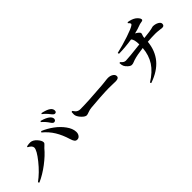

<svg xmlns="http://www.w3.org/2000/svg" viewBox="104 -1765 2792 2792"><g transform="rotate(-45 1500.0 -368.5)"><path d="M799.8 -528.3Q780.3 -528.3 754.9 -566.4Q717.8 -623 664.1 -668.9L673.8 -682.6Q767.6 -657.2 807.6 -621.1Q836.9 -594.7 836.9 -565.4Q836.9 -548.8 826.7 -538.6Q816.4 -528.3 799.8 -528.3ZM896.5 -608.4Q876 -608.4 845.7 -649.4Q807.6 -701.2 754.9 -741.2L763.7 -753.9Q854.5 -734.4 893.6 -705.1Q928.7 -679.7 928.7 -642.6Q928.7 -608.4 896.5 -608.4ZM335.9 -471.7Q335.9 -512.7 269.5 -545.9L273.4 -560.5Q323.2 -570.3 349.6 -568.4Q398.4 -565.4 442.9 -516.1Q487.3 -466.8 487.3 -430.7Q487.3 -418.9 479.5 -409.2Q471.7 -399.4 456.1 -385.7Q440.4 -372.1 432.6 -363.3Q365.2 -281.2 253.4 -195.8Q141.6 -110.4 28.3 -60.5L15.6 -78.1Q129.9 -161.1 232.9 -289.6Q335.9 -418 335.9 -471.7ZM929.7 -206.1Q931.6 -168 912.1 -140.1Q892.6 -112.3 862.3 -112.3Q834 -111.3 818.4 -131.8Q802.7 -152.3 790 -195.3Q755.9 -308.6 702.6 -396.5Q649.4 -484.4 563.5 -555.7L575.2 -572.3Q663.1 -536.1 741.2 -479Q819.3 -421.9 873 -348.1Q926.8 -274.4 929.7 -206.1Z M1085 -455.1 1101.6 -460.9Q1122.1 -433.6 1130.4 -423.8Q1138.7 -414.1 1157.7 -403.8Q1176.8 -393.6 1202.1 -393.6Q1357.4 -393.6 1671.9 -418.9Q1699.2 -420.9 1729.5 -424.8Q1759.8 -428.7 1778.3 -430.7Q1796.9 -432.6 1807.6 -432.6Q1853.5 -432.6 1886.7 -411.6Q1919.9 -390.6 1919.9 -359.4Q1919.9 -316.4 1853.5 -316.4Q1836.9 -316.4 1792.5 -317.9Q1748 -319.3 1709 -319.3Q1653.3 -319.3 1522.9 -311Q1392.6 -302.7 1332 -295.9Q1293 -292 1258.3 -278.3Q1223.6 -264.6 1207 -264.6Q1178.7 -264.6 1140.1 -302.7Q1101.6 -340.8 1087.9 -378.9Q1079.1 -403.3 1085 -455.1Z M2576.2 -791 2585.9 -802.7Q2655.3 -793 2703.1 -761.7Q2725.6 -746.1 2742.7 -724.1Q2759.8 -702.1 2759.8 -685.5Q2759.8 -673.8 2749.5 -668.9Q2739.3 -664.1 2719.7 -661.6Q2700.2 -659.2 2692.4 -656.2Q2609.4 -625 2544.9 -610.4Q2573.2 -596.7 2592.8 -578.6Q2612.3 -560.5 2612.3 -549.8Q2612.3 -539.1 2604 -517.6Q2595.7 -496.1 2593.8 -467.8Q2652.3 -473.6 2708 -481.4Q2735.4 -485.4 2755.9 -490.2Q2776.4 -495.1 2786.1 -498Q2795.9 -501 2799.8 -501Q2847.7 -501 2886.7 -480.5Q2925.8 -460 2925.8 -430.7Q2925.8 -388.7 2884.8 -388.7Q2877 -388.7 2830.1 -394.5Q2783.2 -400.4 2751 -400.4Q2684.6 -400.4 2590.8 -393.6Q2574.2 -224.6 2479 -110.4Q2383.8 3.9 2202.1 66.4L2192.4 48.8Q2330.1 -36.1 2397 -139.6Q2463.9 -243.2 2474.6 -381.8Q2340.8 -365.2 2267.6 -341.8Q2260.7 -339.8 2243.2 -332.5Q2225.6 -325.2 2214.4 -322.3Q2203.1 -319.3 2189.5 -319.3Q2165 -319.3 2134.3 -346.7Q2103.5 -374 2091.8 -400.4Q2081.1 -425.8 2080.1 -464.8L2094.7 -470.7Q2118.2 -444.3 2135.3 -434.6Q2152.3 -424.8 2172.9 -424.8Q2227.5 -424.8 2476.6 -454.1Q2476.6 -556.6 2442.4 -589.8Q2304.7 -568.4 2170.9 -566.4L2166 -587.9Q2293 -617.2 2425.8 -661.6Q2558.6 -706.1 2590.8 -731.4Q2606.4 -741.2 2604 -754.4Q2601.6 -767.6 2576.2 -791Z"/></g></svg>

Font: GenYoMin TW TTF Bold
Style: Regular
Weight: 700
Version: Version 1.300